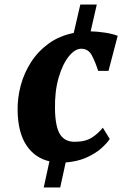

<svg xmlns="http://www.w3.org/2000/svg" viewBox="-20 -706 557 845"><path d="M172.5 119 197.5 4Q133 -11 96 -67Q59 -123 57.5 -219.5Q56.5 -274.5 71.2 -329.8Q86 -385 116.8 -432.8Q147.5 -480.5 194.5 -514.5Q241.5 -548.5 304.5 -561L333.5 -686H406L379 -568Q408 -567.5 441 -562.5Q474 -557.5 498 -548.5L457.5 -394H412Q400 -432 384.5 -461.8Q369 -491.5 337.5 -491.5Q310 -491.5 282.8 -457.8Q255.5 -424 238 -364Q220.5 -304 222 -225Q223.5 -147.5 244.2 -114.8Q265 -82 308 -82Q355.5 -82 384 -100.2Q412.5 -118.5 432.5 -144L463 -94.5Q450.5 -75 424.5 -52.2Q398.5 -29.5 359.5 -12.2Q320.5 5 269 9L245 119Z"/></svg>

Font: Merriweather Black
Style: Italic
Weight: 900
Italic angle: -7.8°
Designer: Eben Sorkin
Foundry: Eben Sorkin
Version: Version 2.200;gftools[0.9.31]